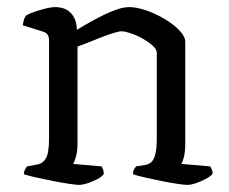

<svg xmlns="http://www.w3.org/2000/svg" viewBox="-20 -520 645 540"><path d="M202 0Q195 0 174.5 -3Q154 -6 128.5 -11Q103 -16 81 -21Q59 -26 47 -30Q47 -37 50.5 -43.5Q54 -50 56 -52L83 -57Q99 -59 108.5 -73.5Q118 -88 118 -132V-407Q118 -415 114.5 -421.5Q111 -428 101 -431L44 -449Q46 -461 48 -466.5Q50 -472 54 -477Q69 -485 95 -492.5Q121 -500 135 -500Q164 -500 180 -482.5Q196 -465 196 -436Q219 -450 245.5 -464.5Q272 -479 298 -489.5Q324 -500 343 -500Q365 -500 392 -490.5Q419 -481 444 -466Q469 -451 485 -434Q501 -417 501 -402V-115Q501 -94 497.5 -79.5Q494 -65 490 -59L571 -52Q574 -48 576 -42.5Q578 -37 578 -31Q572 -24 559 -17Q546 -10 531.5 -5Q517 0 507 0Q499 0 478.5 -3Q458 -6 433.5 -11Q409 -16 387 -21Q365 -26 354 -30Q354 -38 357 -43.5Q360 -49 363 -52L388 -56Q399 -58 406 -64.5Q413 -71 417 -87Q421 -103 421 -132V-371Q421 -381 409.5 -391.5Q398 -402 381 -411.5Q364 -421 347.5 -426.5Q331 -432 322 -432Q315 -432 298.5 -427Q282 -422 262 -414Q242 -406 224.5 -399Q207 -392 198 -389V-116Q198 -96 194 -81Q190 -66 186 -59L266 -52Q268 -48 270 -42.5Q272 -37 272 -31Q267 -23 253.5 -16Q240 -9 226 -4.5Q212 0 202 0Z"/></svg>

Font: Texturina 12pt Light
Style: Regular
Weight: 300
Designer: Guillermo Torres Carreño
Foundry: Omnibus-Type
Version: Version 1.002